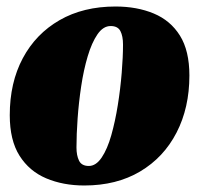

<svg xmlns="http://www.w3.org/2000/svg" viewBox="-20 -550 614 590"><path d="M239 20Q174 20 122 -2Q70 -24 40 -71.5Q10 -119 10 -196Q10 -296 50 -371Q90 -446 163 -488Q236 -530 335 -530Q401 -530 452.5 -508.5Q504 -487 533 -440.5Q562 -394 562 -318Q562 -219 522.5 -142.5Q483 -66 410.5 -23Q338 20 239 20ZM253 -40Q275 -40 292.5 -66Q310 -92 322 -134.5Q334 -177 342 -227Q350 -277 354 -326Q358 -375 358 -413Q358 -439 350 -454.5Q342 -470 320 -470Q297 -470 279.5 -444.5Q262 -419 249.5 -377Q237 -335 229.5 -285Q222 -235 218.5 -186Q215 -137 215 -97Q215 -72 223 -56Q231 -40 253 -40Z"/></svg>

Font: Sansita Swashed Black
Style: Regular
Weight: 900
Designer: Pablo Cosgaya
Foundry: Omnibus-Type
Version: Version 1.003; ttfautohint (v1.8.3)